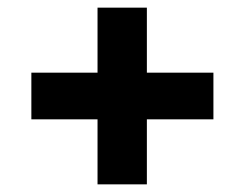

<svg xmlns="http://www.w3.org/2000/svg" viewBox="-20 -601 639 502"><path d="M62 -289V-411H235V-581H364V-411H538V-289H364V-119H235V-289Z"/></svg>

Font: Montserrat Z
Style: Bold
Weight: 700
Designer: Julieta Ulanovsky
Foundry: Julieta Ulanovsky
Version: Version 8.000